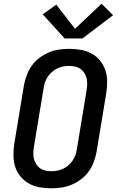

<svg xmlns="http://www.w3.org/2000/svg" viewBox="-20 -1006 640 1034"><path d="M256 8Q224 8 193 2.5Q162 -3 136 -17.5Q110 -32 90.5 -55.5Q71 -79 62 -107.5Q53 -136 52.5 -168Q52 -200 57 -232L109 -547Q114 -574 124 -601Q134 -628 151 -652Q168 -676 192 -694Q216 -712 243 -723.5Q270 -735 298 -739Q326 -743 353 -743Q385 -743 416 -737.5Q447 -732 473.5 -717.5Q500 -703 519 -679.5Q538 -656 547.5 -627.5Q557 -599 557 -567Q557 -535 552 -503L500 -188Q495 -161 485 -134Q475 -107 458 -83Q441 -59 417 -41Q393 -23 366 -11.5Q339 0 311 4Q283 8 256 8ZM257 -84Q273 -84 289 -87Q305 -90 320.5 -97.5Q336 -105 349 -116.5Q362 -128 371.5 -142Q381 -156 386.5 -171.5Q392 -187 394 -203L446 -518Q449 -535 449.5 -551.5Q450 -568 446.5 -583.5Q443 -599 434.5 -612.5Q426 -626 413.5 -635Q401 -644 385 -647.5Q369 -651 352 -651Q336 -651 320 -648Q304 -645 288.5 -637.5Q273 -630 260 -618.5Q247 -607 237.5 -593Q228 -579 222.5 -563.5Q217 -548 215 -532L163 -217Q160 -200 159.5 -183.5Q159 -167 162.5 -151.5Q166 -136 174.5 -122.5Q183 -109 195.5 -100Q208 -91 224 -87.5Q240 -84 257 -84ZM424 -799H328L210 -929L283 -981L384 -851L527 -986L589 -924Z"/></svg>

Font: Iosevka SS04 Semibold Extended
Style: Italic
Weight: 600
Width: 7
Italic angle: -9°
Monospace: yes
Designer: Belleve Invis
Foundry: Belleve Invis
Version: Version 19.0.0; ttfautohint (v1.8.4)